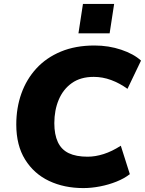

<svg xmlns="http://www.w3.org/2000/svg" viewBox="-20 -948 739 979"><path d="M405 11Q307 11 230 -25.5Q153 -62 108 -134.5Q63 -207 63 -313Q63 -398 89 -471Q115 -544 165.5 -599Q216 -654 290.5 -685Q365 -716 462 -716Q534 -716 598 -694.5Q662 -673 699 -639L630 -495Q590 -524 546.5 -540Q503 -556 458 -556Q391 -556 346.5 -524.5Q302 -493 279.5 -439.5Q257 -386 257 -320Q257 -262 275 -223.5Q293 -185 330.5 -167Q368 -149 427 -149Q466 -149 508.5 -162.5Q551 -176 596 -205L642 -60Q614 -38 574 -22Q534 -6 490 2.5Q446 11 405 11ZM380 -778 403 -928H562L539 -778Z"/></svg>

Font: Nunito Sans 12pt ExtraLight 12pt Black
Style: Italic
Weight: 900
Italic angle: -9°
Version: Version 3.101;gftools[0.9.27]